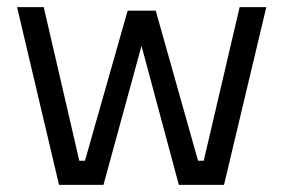

<svg xmlns="http://www.w3.org/2000/svg" viewBox="-20 -520 797 540"><path d="M103 -500 203 -68H219L339 -490H418L537 -68H553L654 -500H729L610 0H483L378 -391L271 0H146L28 -500Z"/></svg>

Font: TitilliumText22L 400 wt
Style: 400 wt
Weight: 400
Designer: Campivisivi
Foundry: Campivisivi
Version: 1.000